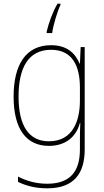

<svg xmlns="http://www.w3.org/2000/svg" viewBox="-20 -784 564 1045"><path d="M309 -757V-764H293C266 -718 246 -661 234 -612V-604H264C269 -646 293 -724 309 -757ZM258 -538C120 -538 54 -431 54 -258C54 -79 125 10 246 10C335 10 394 -37 415 -115H417C415 -75 415 -51 415 -15V29C415 148 363 216 237 216C173 216 121 199 78 177V206C120 226 170 241 237 241C383 241 441 160 441 29V-528H419L415 -438H413C390 -493 346 -538 258 -538ZM258 -513C376 -513 415 -422 415 -307V-237C415 -132 380 -15 246 -15C139 -15 81 -97 81 -258C81 -415 134 -513 258 -513Z"/></svg>

Font: Noto Sans Thai Looped SemiCondensed Thin
Style: Regular
Weight: 100
Width: 4
Designer: Sasikarn Vongin, Ben Mitchell
Foundry: The Fontpad Ltd
Version: Version 1.001